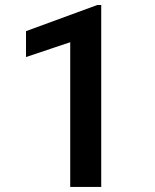

<svg xmlns="http://www.w3.org/2000/svg" viewBox="-20 -733 609 753"><path d="M255.4 0V-567.4L82 -509.3V-610.8L361.8 -713.4H377V0Z"/></svg>

Font: Heebo Medium
Style: Regular
Weight: 500
Designer: Oded Ezer
Foundry: Meir Sadan
Version: Version 2.001; ttfautohint (v1.5.14-ce02) -l 8 -r 50 -G 200 